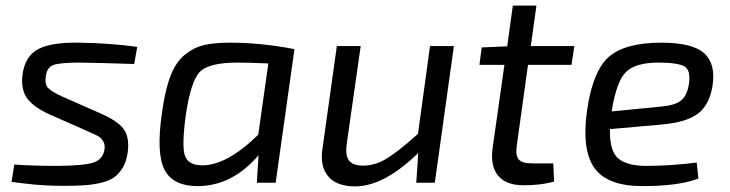

<svg xmlns="http://www.w3.org/2000/svg" viewBox="-20 -651 2600 684"><path d="M289 -185 153 -245Q99 -270 76.5 -301Q54 -332 60 -384Q69 -452 117 -476.5Q165 -501 264 -499Q375 -497 469 -484L458 -423Q335 -427 266 -428Q196 -428 171.5 -420Q147 -412 143 -378Q139 -350 152 -337Q165 -324 202 -307L338 -247Q398 -221 420 -192Q442 -163 435 -109Q431 -77 418 -55Q405 -33 387.5 -20Q370 -7 340.5 0Q311 7 281.5 9Q252 11 207 11Q173 11 146.5 9.5Q120 8 107 7Q94 6 65.5 2.5Q37 -1 21 -3L31 -65Q91 -60 187 -60Q280 -61 313 -72Q346 -83 352 -117Q355 -135 348 -147Q341 -159 332 -164.5Q323 -170 300 -180Q293 -183 289 -185Z M962 0H895L901 -98Q807 12 684 12Q596 12 566 -46.5Q536 -105 557 -249Q568 -330 587.5 -380.5Q607 -431 639 -456.5Q671 -482 707 -490.5Q743 -499 800 -499Q909 -499 1029 -476ZM900 -171 936 -425Q864 -428 826 -428Q725 -428 692.5 -395.5Q660 -363 642 -242Q627 -132 638.5 -97Q650 -62 701 -62Q788 -62 900 -171Z M1597 -487 1529 0H1463L1470 -106Q1348 13 1245 13Q1179 13 1149 -23Q1119 -59 1129 -123L1180 -487H1265L1216 -144Q1209 -99 1222.5 -80Q1236 -61 1274 -61Q1317 -61 1359 -87Q1401 -113 1469 -174L1512 -487Z M1861 -420 1821 -132Q1816 -97 1828 -83Q1840 -69 1875 -69H1951L1954 -4Q1908 9 1845 9Q1782 9 1754 -26Q1726 -61 1735 -124L1777 -420H1688L1696 -482L1787 -486L1807 -631H1891L1871 -487H2026L2016 -420Z M2462 -72 2468 -15Q2399 12 2269 12Q2144 12 2098 -52Q2052 -116 2071 -255Q2091 -397 2148.5 -448Q2206 -499 2337 -499Q2448 -499 2489.5 -460.5Q2531 -422 2518 -343Q2506 -274 2463.5 -244Q2421 -214 2333 -207L2153 -191Q2151 -114 2182 -87Q2213 -60 2283 -60Q2369 -60 2462 -72ZM2159 -254 2332 -271Q2382 -275 2404.5 -291.5Q2427 -308 2434 -350Q2442 -401 2418 -414.5Q2394 -428 2326 -428Q2244 -428 2210 -394.5Q2176 -361 2159 -254Z"/></svg>

Font: Exo 2.0
Style: Italic
Weight: 400
Italic angle: -8°
Designer: Natanael Gama
Version: Version 1.001;PS 001.001;hotconv 1.0.70;makeotf.lib2.5.58329